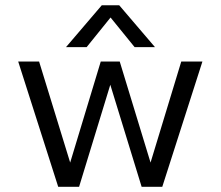

<svg xmlns="http://www.w3.org/2000/svg" viewBox="-20 -716 846 736"><path d="M232.9 -535.2 370.1 -695.8H437L574.2 -535.2H496.1L403.8 -648.9L312 -535.2ZM203.1 0 49.8 -480H129.9L249 -92.8L366.2 -480H439L557.1 -92.8L674.8 -480H755.9L602.1 0H522.9L402.8 -391.1L283.2 0Z"/></svg>

Font: Prompt Light
Style: Regular
Weight: 300
Designer: Katatrad Team
Foundry: CadsonDemak
Version: Version 1.000;PS 001.000;hotconv 1.0.88;makeotf.lib2.5.64775